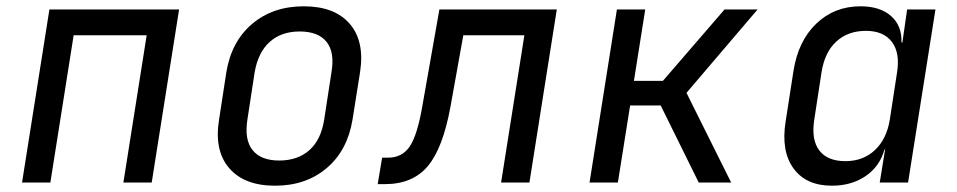

<svg xmlns="http://www.w3.org/2000/svg" viewBox="-20 -580 3040 610"><path d="M50 0 137 -550H549L462 0H372L446 -468H214L140 0Z M854 10Q756 10 708 -46Q660 -102 676 -200L699 -350Q715 -448 781 -504Q847 -560 945 -560Q1043 -560 1091 -504.5Q1139 -449 1124 -351L1100 -200Q1084 -102 1018 -46Q952 10 854 10ZM867 -70Q926 -70 963 -103Q1000 -136 1010 -200L1033 -350Q1044 -414 1017.5 -447Q991 -480 932 -480Q874 -480 837 -447Q800 -414 789 -350L766 -200Q756 -136 782.5 -103Q809 -70 867 -70Z M1180 5 1194 -79H1212Q1258 -79 1282 -115Q1306 -151 1322 -244L1376 -550H1749L1662 0H1572L1646 -468H1452L1411 -240Q1387 -109 1339 -52Q1291 5 1203 5Z M1853 0 1940 -550H2030L1994 -323H2086L2282 -550H2387L2161 -285L2303 0H2200L2079 -245H1982L1943 0Z M2623 10Q2541 10 2501 -45Q2461 -100 2476 -194L2501 -355Q2516 -450 2573.5 -505Q2631 -560 2714 -560Q2776 -560 2811 -529Q2846 -498 2844 -445H2847L2862 -550H2952L2865 0H2775L2792 -105H2790Q2775 -51 2730 -20.5Q2685 10 2623 10ZM2666 -68Q2722 -68 2759.5 -103Q2797 -138 2807 -200L2830 -350Q2840 -412 2813.5 -447Q2787 -482 2731 -482Q2674 -482 2637 -448Q2600 -414 2590 -350L2567 -200Q2557 -136 2583 -102Q2609 -68 2666 -68Z"/></svg>

Font: NKDuy Mono
Style: Italic
Weight: 400
Italic angle: -9°
Monospace: yes
Designer: NKDuy
Foundry: NKDuy
Version: Version 2.251; ttfautohint (v1.8.4.7-5d5b)